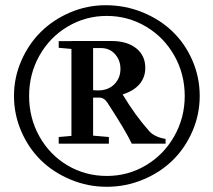

<svg xmlns="http://www.w3.org/2000/svg" viewBox="-20 -737 825 744"><path d="M393.6 -13.2Q320.3 -13.2 253.7 -41Q187 -68.8 138.9 -115.7Q90.8 -162.6 62.5 -228Q34.2 -293.5 34.2 -365.2Q34.2 -436.5 62.5 -501.5Q90.8 -566.4 138.4 -613.5Q186 -660.6 251.7 -688.7Q317.4 -716.8 389.6 -716.8Q464.8 -716.8 532.5 -689.2Q600.1 -661.6 648.7 -614.7Q697.3 -567.9 725.6 -502.7Q753.9 -437.5 753.9 -365.2Q753.9 -293.5 725.6 -228.3Q697.3 -163.1 649.2 -116Q601.1 -68.8 534.2 -41Q467.3 -13.2 393.6 -13.2ZM394 -55.2Q476.1 -55.2 545.4 -96.4Q614.7 -137.7 655.3 -209.2Q695.8 -280.8 695.8 -365.2Q695.8 -450.2 655.5 -521.5Q615.2 -592.8 545.7 -634Q476.1 -675.3 393.6 -675.3Q311.5 -675.3 242.2 -634Q172.9 -592.8 132.8 -521.5Q92.8 -450.2 92.8 -365.2Q92.8 -279.8 132.6 -208.5Q172.4 -137.2 241.5 -96.2Q310.5 -55.2 394 -55.2ZM207.5 -180.2V-206.1L256.8 -210.4V-547.4L207.5 -551.8V-577.6H256.8V-578.1H412.1Q472.2 -578.1 507.6 -550Q543 -522 543 -474.1Q543 -437 520.3 -410.6Q497.6 -384.3 455.1 -371.1Q504.4 -289.1 558.1 -229Q578.1 -206.1 621.6 -198.7V-180.2H490.7Q465.8 -232.4 397 -337.9Q383.8 -358.9 364.3 -358.9H340.8V-211.4L401.9 -206.1V-180.2ZM340.8 -550.8V-387.7Q347.2 -386.7 360.8 -386.7Q399.4 -386.7 423.1 -410.6Q446.8 -434.6 446.8 -470.2Q446.8 -503.4 425.8 -527.1Q404.8 -550.8 370.6 -550.8Z"/></svg>

Font: Elstob 6pt
Style: Bold
Weight: 700
Designer: Peter S. Baker
Version: Version 1.015